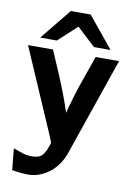

<svg xmlns="http://www.w3.org/2000/svg" viewBox="-93 -738 679 970"><g transform="rotate(10 246.0 -253.5)"><path d="M61 -520 190 -679H292L422 -520H337L242 -608L146 -520ZM7 -472H135Q189 -350 226 -254Q243 -208 256 -168Q262 -195 276 -242Q290 -289 303 -327Q316 -365 333.5 -413.5Q351 -462 354 -472H474L304 22Q281 93 230 132.5Q179 172 121 172Q86 172 38 164L27 54Q31 56 61 66Q95 80 131 78Q149 77 161.5 71Q174 65 182 53Q190 41 194 32.5Q198 24 204 6Q207 -2 207 -8Q204 -17 197 -33Q190 -49 189 -52Z"/></g></svg>

Font: Coval
Style: ExtraBold
Weight: 800
Foundry: Context Ltd
Version: Version 001.000